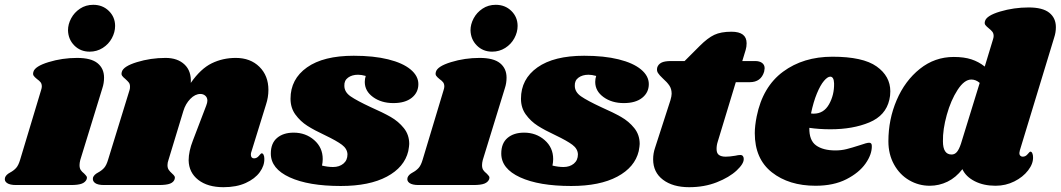

<svg xmlns="http://www.w3.org/2000/svg" viewBox="-61 -770 4414 799"><path d="M372 -447Q372 -424 365 -403L273 -104Q270 -92 270 -83Q270 -70 275 -62.5Q280 -55 289 -48Q296 -41 299 -36.5Q302 -32 300 -25Q295 -12 280 -6Q265 0 234 0H6Q-20 0 -32 -8.5Q-44 -17 -40 -31Q-36 -43 -19 -52Q-4 -60 6 -71Q16 -82 23 -106L110 -395Q113 -404 113 -410Q113 -421 108 -427.5Q103 -434 93 -441Q83 -449 79 -455Q75 -461 78 -471Q84 -494 141 -511.5Q198 -529 260 -529Q318 -529 345 -507Q372 -485 372 -447ZM418 -662Q418 -636 404.5 -611Q391 -586 366.5 -570.5Q342 -555 312 -555Q274 -555 248.5 -580.5Q223 -606 222 -644Q222 -669 235 -693.5Q248 -718 272 -734Q296 -750 327 -750Q366 -750 392 -724.5Q418 -699 418 -662Z M985 -138Q983 -134 983 -126Q983 -119 986.5 -115Q990 -111 996 -111Q1008 -111 1016.5 -121.5Q1025 -132 1028 -132Q1033 -132 1036 -125.5Q1039 -119 1039 -110Q1040 -81 1020 -53.5Q1000 -26 961.5 -8.5Q923 9 869 9Q803 9 764 -21.5Q725 -52 724 -103Q724 -140 742 -186L797 -330Q802 -343 802 -351Q802 -364 793.5 -371.5Q785 -379 773 -379Q751 -379 731 -358.5Q711 -338 702 -308L640 -104Q636 -93 636 -83Q636 -71 641 -63.5Q646 -56 655 -48Q662 -42 665 -37Q668 -32 666 -25Q662 -12 647 -6Q632 0 600 0H372Q346 0 334.5 -8.5Q323 -17 326 -31Q330 -43 347 -52Q362 -60 372 -71Q382 -82 389 -106L478 -395Q480 -400 480 -409Q480 -420 475.5 -426Q471 -432 461 -441Q451 -449 447 -455Q443 -461 446 -471Q452 -494 509 -511.5Q566 -529 628 -529Q678 -529 707 -501.5Q736 -474 733 -425Q774 -484 820 -506.5Q866 -529 920 -529Q981 -529 1018.5 -492Q1056 -455 1056 -396Q1056 -365 1046 -335Z M1680 -420Q1680 -385 1652.5 -363Q1625 -341 1576 -341Q1526 -341 1491.5 -366Q1457 -391 1457 -429Q1457 -442 1461 -454Q1443 -459 1429 -459Q1404 -459 1387.5 -447Q1371 -435 1372 -413Q1372 -387 1398 -369Q1424 -351 1482 -324Q1532 -302 1564.5 -283.5Q1597 -265 1619.5 -237Q1642 -209 1642 -171Q1642 -163 1638 -141Q1622 -74 1549 -35Q1476 4 1357 4Q1223 4 1144.5 -32Q1066 -68 1066 -131Q1066 -174 1092 -196Q1118 -218 1161 -218Q1211 -218 1246.5 -187Q1282 -156 1282 -108Q1282 -95 1279 -81Q1303 -75 1325 -75Q1351 -75 1368 -89Q1385 -103 1385 -128Q1384 -151 1362 -167.5Q1340 -184 1292 -207Q1247 -228 1218 -246.5Q1189 -265 1168.5 -293Q1148 -321 1148 -359Q1148 -441 1216.5 -489.5Q1285 -538 1411 -538Q1494 -538 1554.5 -523Q1615 -508 1647.5 -481Q1680 -454 1680 -420Z M2047 -447Q2047 -424 2040 -403L1948 -104Q1945 -92 1945 -83Q1945 -70 1950 -62.5Q1955 -55 1964 -48Q1971 -41 1974 -36.5Q1977 -32 1975 -25Q1970 -12 1955 -6Q1940 0 1909 0H1681Q1655 0 1643 -8.5Q1631 -17 1635 -31Q1639 -43 1656 -52Q1671 -60 1681 -71Q1691 -82 1698 -106L1785 -395Q1788 -404 1788 -410Q1788 -421 1783 -427.5Q1778 -434 1768 -441Q1758 -449 1754 -455Q1750 -461 1753 -471Q1759 -494 1816 -511.5Q1873 -529 1935 -529Q1993 -529 2020 -507Q2047 -485 2047 -447ZM2093 -662Q2093 -636 2079.5 -611Q2066 -586 2041.5 -570.5Q2017 -555 1987 -555Q1949 -555 1923.5 -580.5Q1898 -606 1897 -644Q1897 -669 1910 -693.5Q1923 -718 1947 -734Q1971 -750 2002 -750Q2041 -750 2067 -724.5Q2093 -699 2093 -662Z M2639 -420Q2639 -385 2611.5 -363Q2584 -341 2535 -341Q2485 -341 2450.5 -366Q2416 -391 2416 -429Q2416 -442 2420 -454Q2402 -459 2388 -459Q2363 -459 2346.5 -447Q2330 -435 2331 -413Q2331 -387 2357 -369Q2383 -351 2441 -324Q2491 -302 2523.5 -283.5Q2556 -265 2578.5 -237Q2601 -209 2601 -171Q2601 -163 2597 -141Q2581 -74 2508 -35Q2435 4 2316 4Q2182 4 2103.5 -32Q2025 -68 2025 -131Q2025 -174 2051 -196Q2077 -218 2120 -218Q2170 -218 2205.5 -187Q2241 -156 2241 -108Q2241 -95 2238 -81Q2262 -75 2284 -75Q2310 -75 2327 -89Q2344 -103 2344 -128Q2343 -151 2321 -167.5Q2299 -184 2251 -207Q2206 -228 2177 -246.5Q2148 -265 2127.5 -293Q2107 -321 2107 -359Q2107 -441 2175.5 -489.5Q2244 -538 2370 -538Q2453 -538 2513.5 -523Q2574 -508 2606.5 -481Q2639 -454 2639 -420Z M3121 -486Q3121 -482 3119 -472Q3106 -428 3059 -428H3001L2926 -181Q2921 -166 2921 -150Q2921 -132 2931 -125Q2941 -118 2959 -118Q2975 -118 2999 -122Q3011 -125 3020 -125Q3027 -125 3030.5 -120.5Q3034 -116 3034 -109Q3035 -89 3004.5 -60.5Q2974 -32 2922 -11.5Q2870 9 2807 9Q2739 9 2698 -22Q2657 -53 2657 -107Q2657 -132 2665 -155L2729 -353Q2734 -370 2734 -380Q2734 -400 2724.5 -414Q2715 -428 2698 -443Q2683 -457 2677 -466.5Q2671 -476 2674 -489Q2678 -502 2691 -509Q2704 -516 2732 -516H2788L2851 -579Q2884 -612 2911.5 -625Q2939 -638 2983 -638Q3046 -638 3046 -590Q3046 -575 3042 -562L3028 -516H3081Q3100 -516 3110.5 -508Q3121 -500 3121 -486Z M3644 -390Q3644 -371 3640 -355Q3625 -289 3556.5 -260.5Q3488 -232 3395 -232Q3348 -232 3307 -238Q3306 -186 3335 -165Q3364 -144 3416 -144Q3440 -144 3462 -149.5Q3484 -155 3518 -166Q3546 -176 3556 -176Q3567 -176 3567 -163Q3568 -128 3541 -89.5Q3514 -51 3461 -24Q3408 3 3333 3Q3222 3 3151 -53Q3080 -109 3080 -216Q3080 -246 3088 -286Q3113 -409 3197.5 -471.5Q3282 -534 3403 -534Q3530 -534 3587 -493.5Q3644 -453 3644 -390ZM3325 -297Q3367 -297 3389 -336Q3411 -375 3410 -423Q3409 -451 3394 -451Q3383 -451 3368 -433.5Q3353 -416 3338.5 -381Q3324 -346 3314 -298Q3318 -297 3325 -297Z M4181 -133Q4181 -126 4185 -122Q4189 -118 4195 -118Q4207 -118 4215.5 -128.5Q4224 -139 4227 -139Q4232 -139 4235 -132Q4238 -125 4238 -116Q4239 -89 4217.5 -61Q4196 -33 4160 -15Q4124 3 4082 3Q4032 3 3995 -16Q3958 -35 3944 -66Q3917 -31 3882 -14Q3847 3 3808 3Q3762 3 3722.5 -20Q3683 -43 3659.5 -85.5Q3636 -128 3636 -182Q3636 -273 3670.5 -353.5Q3705 -434 3767 -483.5Q3829 -533 3908 -533Q3951 -533 3981.5 -523Q4012 -513 4037 -493L4071 -605Q4074 -614 4074 -620Q4074 -631 4068.5 -638Q4063 -645 4054 -652Q4044 -660 4039.5 -666Q4035 -672 4038 -682Q4044 -705 4101 -722Q4158 -739 4220 -739Q4278 -739 4305.5 -717Q4333 -695 4333 -657Q4333 -635 4326 -614L4183 -144Q4181 -136 4181 -133ZM3981 -439Q3952 -439 3924 -396Q3896 -353 3879 -292Q3862 -231 3863 -182Q3863 -127 3899 -127Q3912 -127 3921 -137.5Q3930 -148 3938 -172L4016 -425Q4000 -439 3981 -439Z"/></svg>

Font: Shrikhand
Style: Regular
Weight: 400
Italic angle: -14°
Version: Version 1.000;PS 1.000;hotconv 1.0.88;makeotf.lib2.5.647800